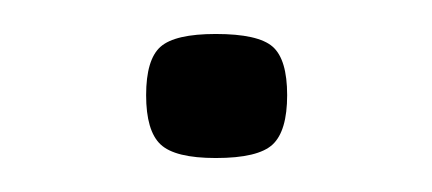

<svg xmlns="http://www.w3.org/2000/svg" viewBox="-20 -91 254 113"><path d="M66 -35Q66 -56 74.5 -63.5Q83 -71 107 -71Q132 -71 140.5 -63.5Q149 -56 149 -35Q149 -14 140.5 -6Q132 2 107 2Q83 2 74.5 -6Q66 -14 66 -35Z"/></svg>

Font: Georama Extended Light
Style: Regular
Weight: 300
Width: 7
Designer: Jean-Baptiste Levee
Foundry: Production Type
Version: Version 1.000